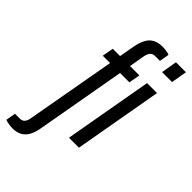

<svg xmlns="http://www.w3.org/2000/svg" viewBox="-349 -811 1076 1076"><g transform="rotate(45 189.5 -272.5)"><path d="M-16 187Q-25 187 -35 185.5Q-45 184 -55 182Q-65 180 -72 177L-62 119H-24Q-4 119 6 106.5Q16 94 19 73L114 -459H56L68 -526H126L142 -616Q149 -654 162.5 -680Q176 -706 199.5 -719Q223 -732 259 -732Q267 -732 277 -731Q287 -730 297 -728Q307 -726 313 -723L303 -665H265Q245 -665 235 -652.5Q225 -640 221 -619L205 -526H279L267 -459H193L99 71Q93 109 79 135Q65 161 42 174Q19 187 -16 187ZM356 -629 372 -723H451L435 -629ZM247 0 340 -526H419L326 0Z"/></g></svg>

Font: Archivo Condensed
Style: Italic
Weight: 400
Width: 3
Italic angle: -10°
Designer: Hector Gatti
Foundry: Omnibus-Type
Version: Version 2.001